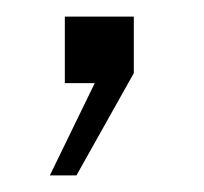

<svg xmlns="http://www.w3.org/2000/svg" viewBox="-20 -100 246 231"><path d="M94 0H58V-80H141V-12L72 111H40Z"/></svg>

Font: Public Sans VF
Style: Regular
Weight: 400
Designer: Pablo Impallari, Rodrigo Fuenzalida (Modified by Dan O. Williams and USWDS)
Version: Version 1.003